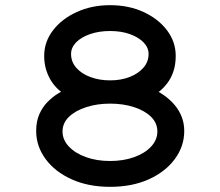

<svg xmlns="http://www.w3.org/2000/svg" viewBox="-20 -720 853 743"><path d="M406 3Q322 3 257.5 -26Q193 -55 156.5 -104.5Q120 -154 120 -213Q120 -250 132 -277.5Q144 -305 163.5 -325Q183 -345 207 -359.5Q231 -374 255 -385L249 -344Q231 -353 213.5 -367Q196 -381 182 -401Q168 -421 159.5 -447Q151 -473 151 -504Q151 -558 185 -602.5Q219 -647 277 -673.5Q335 -700 406 -700Q478 -700 535.5 -673.5Q593 -647 626.5 -602.5Q660 -558 660 -504Q660 -470 651 -443.5Q642 -417 627 -397.5Q612 -378 595 -365Q578 -352 562 -344L559 -381Q589 -369 613.5 -352Q638 -335 656 -313.5Q674 -292 683.5 -267Q693 -242 693 -213Q693 -154 656.5 -104.5Q620 -55 555.5 -26Q491 3 406 3ZM406 -97Q458 -97 499.5 -112Q541 -127 565 -153Q589 -179 589 -211Q589 -244 564.5 -268Q540 -292 498.5 -305.5Q457 -319 406 -319Q356 -319 314 -305.5Q272 -292 247 -268Q222 -244 222 -211Q222 -179 246.5 -153Q271 -127 312.5 -112Q354 -97 406 -97ZM406 -409Q448 -409 481.5 -422Q515 -435 535 -458Q555 -481 555 -511Q555 -536 535.5 -556Q516 -576 482.5 -588Q449 -600 406 -600Q363 -600 328.5 -588Q294 -576 274.5 -556Q255 -536 255 -511Q255 -481 275 -458Q295 -435 329.5 -422Q364 -409 406 -409Z"/></svg>

Font: Lexend Zetta
Style: Regular
Weight: 400
Designer: Bonnie Shaver-Troup, Thomas Jockin
Foundry: Lexend
Version: Version 1.007